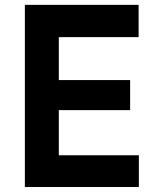

<svg xmlns="http://www.w3.org/2000/svg" viewBox="-20 -753 636 773"><path d="M216.8 -127.9Q216.8 -173.8 216.8 -309.6Q289.1 -309.6 503.9 -309.6Q503.9 -339.8 503.9 -430.7Q432.6 -430.7 216.8 -430.7Q216.8 -474.6 216.8 -603.5Q296.9 -603.5 538.1 -603.5Q538.1 -636.7 538.1 -733.4Q423.8 -733.4 80.1 -733.4Q80.1 -710 80.1 -640.6Q80.1 -480.5 80.1 0Q194.3 0 539.1 0Q539.1 -32.2 539.1 -127.9Q459 -127.9 216.8 -127.9Z"/></svg>

Font: BM-Biotif
Style: Bold
Weight: 400
Designer: Deni Anggara
Version: Version 1.000;PS 001.000;hotconv 1.0.88;makeotf.lib2.5.64776